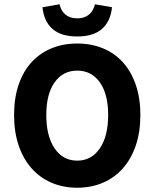

<svg xmlns="http://www.w3.org/2000/svg" viewBox="-20 -868 724 900"><path d="M342 12Q276 12 221.5 -11.5Q167 -35 128 -79Q89 -123 67.5 -186Q46 -249 46 -329Q46 -409 67.5 -471.5Q89 -534 128 -576.5Q167 -619 221.5 -641.5Q276 -664 342 -664Q408 -664 462.5 -641.5Q517 -619 556 -576Q595 -533 616.5 -470.5Q638 -408 638 -329Q638 -249 616.5 -186Q595 -123 556 -79Q517 -35 462.5 -11.5Q408 12 342 12ZM342 -115Q409 -115 448 -172.5Q487 -230 487 -329Q487 -427 448 -482Q409 -537 342 -537Q275 -537 236 -482Q197 -427 197 -329Q197 -230 236 -172.5Q275 -115 342 -115ZM342 -697Q267 -697 226.5 -732Q186 -767 179 -834L259 -848Q266 -817 287 -799.5Q308 -782 342 -782Q376 -782 397 -799.5Q418 -817 425 -848L505 -834Q498 -767 457.5 -732Q417 -697 342 -697Z"/></svg>

Font: Font
Style: ¶
Weight: 700
Designer: Paul D. Hunt
Foundry: Adobe Systems Incorporated
Version: Version 3.000